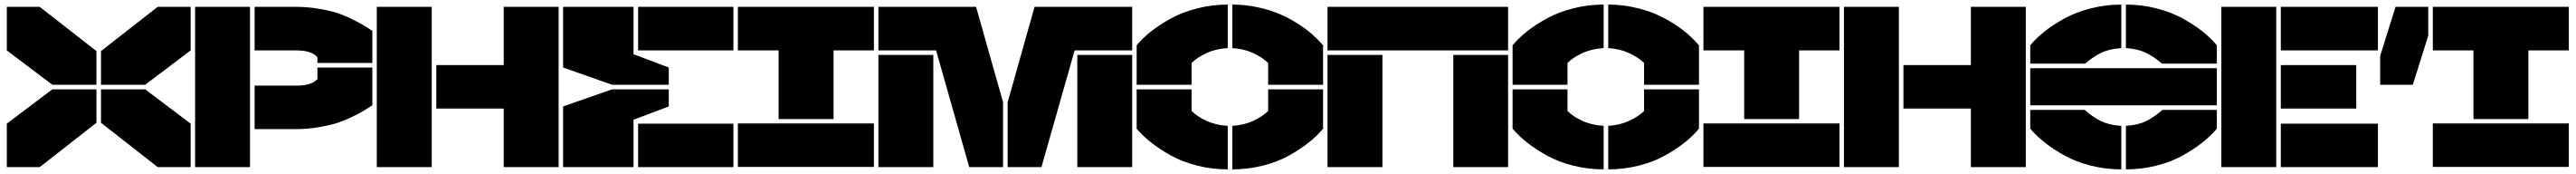

<svg xmlns="http://www.w3.org/2000/svg" viewBox="-20 -730 11268 760"><path d="M9.8 -700.2H153.8L401.9 -506.8V-359.9H209L9.8 -509.8ZM9.8 0V-189.9L209 -339.8H401.9V-193.8L153.8 0ZM421.9 -193.8V-339.8H615.2L814 -189.9V0H669.9ZM421.9 -359.9V-506.8L669.9 -700.2H814V-509.8L615.2 -359.9Z M833.5 0V-700.2H1073.7V0ZM1093.8 -166V-356H1277.8Q1343.3 -356 1368.7 -384.8V-435.1H1608.9V-270Q1584 -253.9 1568.1 -244.4Q1552.2 -234.9 1517.1 -218Q1481.9 -201.2 1450 -191.4Q1418 -181.6 1370.6 -173.8Q1323.2 -166 1272.9 -166ZM1093.8 -509.8V-700.2H1272.9Q1323.2 -700.2 1370.6 -692.4Q1418 -684.6 1450 -674.8Q1481.9 -665 1516.8 -647.9Q1551.8 -630.9 1567.9 -621.3Q1584 -611.8 1608.9 -595.2V-455.1H1368.7V-480Q1342.3 -509.8 1277.8 -509.8Z M1868.7 0H1628.4V-700.2H1868.7ZM1888.7 -255.9V-445.8H2183.6V-700.2H2423.8V0H2183.6V-255.9Z M2657.7 -359.9 2443.4 -435.1V-700.2H2751.5V-493.2L2905.8 -435.1V-359.9ZM2443.4 0V-265.1L2657.7 -339.8H2905.8V-265.1L2751.5 -207V0ZM2771.5 0V-189.9H3188.5V0ZM2771.5 -509.8V-700.2H3188.5V-509.8Z M3803.2 -700.2V-509.8H3626.5V-210H3386.2V-509.8H3208V-700.2ZM3208 -1V-190.9H3803.2V-1Z M4250 -700.2 4368.2 -283.2V0H4220.2L4075.2 -509.8H3822.8V-700.2ZM3822.8 0V-490.2H4063V0ZM4388.2 0V-283.2L4505.9 -700.2H4933.1V-509.8H4681.2L4536.1 0ZM4692.9 0V-490.2H4933.1V0Z M5192.9 -359.9H4952.6V-532.2Q4979 -564 5015.9 -593Q5052.7 -622.1 5102.5 -649.4Q5152.3 -676.8 5217.3 -693.4Q5282.2 -710 5351.1 -710V-520Q5297.9 -516.6 5257.1 -497.6Q5216.3 -478.5 5192.9 -455.1ZM4952.6 -168V-339.8H5192.9V-245.1Q5216.3 -221.7 5257.1 -202.6Q5297.9 -183.6 5351.1 -180.2V9.8Q5282.2 9.8 5217.5 -6.6Q5152.8 -22.9 5103 -50.5Q5053.2 -78.1 5016.4 -107.2Q4979.5 -136.2 4952.6 -168ZM5371.1 9.8V-180.2Q5422.9 -183.6 5463.1 -202.4Q5503.4 -221.2 5527.8 -245.1V-339.8H5768.1V-168Q5741.7 -136.2 5705.1 -107.2Q5668.5 -78.1 5618.9 -50.5Q5569.3 -22.9 5504.6 -6.6Q5439.9 9.8 5371.1 9.8ZM5371.1 -520V-710Q5426.8 -710 5480.2 -698.7Q5533.7 -687.5 5575.7 -669.7Q5617.7 -651.9 5655.5 -627.9Q5693.4 -604 5720 -580.6Q5746.6 -557.1 5768.1 -532.2V-359.9H5527.8V-455.1Q5503.4 -479 5463.1 -497.8Q5422.9 -516.6 5371.1 -520Z M5787.6 -509.8V-700.2H6577.6V-509.8ZM5787.6 0V-490.2H6027.8V0ZM6337.9 0V-490.2H6577.6V0Z M6837.4 -359.9H6597.2V-532.2Q6623.5 -564 6660.4 -593Q6697.3 -622.1 6747.1 -649.4Q6796.9 -676.8 6861.8 -693.4Q6926.8 -710 6995.6 -710V-520Q6942.4 -516.6 6901.6 -497.6Q6860.8 -478.5 6837.4 -455.1ZM6597.2 -168V-339.8H6837.4V-245.1Q6860.8 -221.7 6901.6 -202.6Q6942.4 -183.6 6995.6 -180.2V9.8Q6926.8 9.8 6862.1 -6.6Q6797.4 -22.9 6747.6 -50.5Q6697.8 -78.1 6660.9 -107.2Q6624 -136.2 6597.2 -168ZM7015.6 9.8V-180.2Q7067.4 -183.6 7107.7 -202.4Q7147.9 -221.2 7172.4 -245.1V-339.8H7412.6V-168Q7386.2 -136.2 7349.6 -107.2Q7313 -78.1 7263.4 -50.5Q7213.9 -22.9 7149.2 -6.6Q7084.5 9.8 7015.6 9.8ZM7015.6 -520V-710Q7071.3 -710 7124.8 -698.7Q7178.2 -687.5 7220.2 -669.7Q7262.2 -651.9 7300 -627.9Q7337.9 -604 7364.5 -580.6Q7391.1 -557.1 7412.6 -532.2V-359.9H7172.4V-455.1Q7147.9 -479 7107.7 -497.8Q7067.4 -516.6 7015.6 -520Z M8027.3 -700.2V-509.8H7850.6V-210H7610.4V-509.8H7432.1V-700.2ZM7432.1 -1V-190.9H8027.3V-1Z M8287.1 0H8046.9V-700.2H8287.1ZM8307.1 -255.9V-445.8H8602.1V-700.2H8842.3V0H8602.1V-255.9Z M9260.3 -520Q9209 -516.6 9173.6 -500Q9138.2 -483.4 9102.1 -452.1H8861.8V-532.2Q8888.2 -564 8925 -593Q8961.9 -622.1 9011.7 -649.4Q9061.5 -676.8 9126.5 -693.4Q9191.4 -710 9260.3 -710ZM8861.8 -168V-250H9100.1Q9136.2 -217.8 9172.1 -200.7Q9208 -183.6 9260.3 -180.2V9.8Q9191.4 9.8 9126.7 -6.6Q9062 -22.9 9012.2 -50.5Q8962.4 -78.1 8925.5 -107.2Q8888.7 -136.2 8861.8 -168ZM8861.8 -270V-432.1H9678.2V-270ZM9280.3 9.8V-180.2Q9332.5 -183.6 9367.9 -200.7Q9403.3 -217.8 9439.9 -250H9678.2V-168Q9651.4 -136.2 9614.5 -107.2Q9577.6 -78.1 9528.1 -50.5Q9478.5 -22.9 9413.8 -6.6Q9349.1 9.8 9280.3 9.8ZM9280.3 -520V-710Q9349.1 -710 9414.1 -693.4Q9479 -676.8 9528.6 -649.4Q9578.1 -622.1 9615 -593Q9651.9 -564 9678.2 -532.2V-452.1H9438Q9401.9 -483.4 9366.5 -500Q9331.1 -516.6 9280.3 -520Z M9697.8 0V-700.2H9938V0ZM9958 0V-189.9H10382.8V0ZM9958 -255.9V-445.8H10288.1V-255.9ZM9958 -509.8V-700.2H10382.8V-509.8Z M10603 -700.2V-574.2L10535.6 -359.9H10392.6V-485.8L10460 -700.2ZM10623 -1V-190.9H11217.8V-1ZM10623 -509.8V-700.2H11217.8V-509.8H11041V-210H10800.8V-509.8Z"/></svg>

Font: Nastup Basic
Style: Regular
Weight: 400
Designer: Maksym Kobuzan
Foundry: Zakznak
Version: Version 1.020;FEAKit 1.0